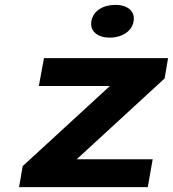

<svg xmlns="http://www.w3.org/2000/svg" viewBox="-20 -766 708 786"><path d="M294 -114 654 -445 668 -528H160L139 -414H430L73 -86L58 0H585L605 -114ZM429 -612C480 -612 520 -638 527 -679C534 -720 503 -746 452 -746C401 -746 361 -721 354 -679C347 -639 379 -612 429 -612Z"/></svg>

Font: Asimov
Style: XWidIt
Weight: 500
Designer: Google
Version: Version 2.000980; 2014